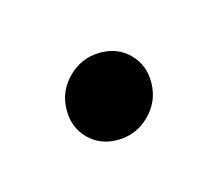

<svg xmlns="http://www.w3.org/2000/svg" viewBox="-49 -517 377 333"><g transform="rotate(30 140.0 -350.0)"><path d="M192.5 -406.5Q215 -383 215 -350Q215 -317 192.5 -293.5Q170 -270 140 -270Q110 -270 87.5 -293.5Q65 -317 65 -350Q65 -383 87.5 -406.5Q110 -430 140 -430Q170 -430 192.5 -406.5Z"/></g></svg>

Font: Yeseva One
Style: Regular
Weight: 400
Designer: Jovanny Lemonad
Foundry: Jovanny Lemonad
Version: Version 2.000